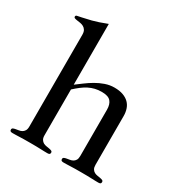

<svg xmlns="http://www.w3.org/2000/svg" viewBox="-171 -857 934 985"><g transform="rotate(30 296.5 -364.0)"><path d="M189.9 -370.1Q208 -383.3 229.2 -399.4Q250.5 -415.5 274.4 -429.4Q298.3 -443.4 324.7 -452.6Q351.1 -461.9 378.9 -461.9Q409.2 -461.9 430.7 -454.1Q452.1 -446.3 465.8 -432.6Q479.5 -418.9 485.8 -399.9Q492.2 -380.9 492.2 -358.9V-69.8Q492.2 -54.2 497.6 -45.4Q502.9 -36.6 511.2 -32.2Q519.5 -27.8 529.1 -26.4Q538.6 -24.9 546.9 -23.4Q555.2 -22 560.5 -19.3Q565.9 -16.6 565.9 -9.8Q565.9 -2.9 562 -0.5Q558.1 2 549.8 2Q540.5 2 531 1.7Q521.5 1.5 509.8 1Q498 0.5 482.7 0.2Q467.3 0 446.8 0Q426.3 0 411.1 0.2Q396 0.5 384.3 1Q372.6 1.5 363 1.7Q353.5 2 344.2 2Q335.9 2 332 -0.5Q328.1 -2.9 328.1 -9.8Q328.1 -16.6 333.5 -19.3Q338.9 -22 347.2 -23.4Q355.5 -24.9 365 -26.4Q374.5 -27.8 382.8 -32.2Q391.1 -36.6 396.5 -45.4Q401.9 -54.2 401.9 -69.8V-344.2Q401.9 -376 387 -393.1Q372.1 -410.2 334 -410.2Q312.5 -410.2 294.2 -405.8Q275.9 -401.4 258.5 -392.6Q241.2 -383.8 224.6 -371.1Q208 -358.4 189.9 -341.8V-69.8Q189.9 -54.2 195.6 -45.4Q201.2 -36.6 209.2 -32.2Q217.3 -27.8 227.1 -26.4Q236.8 -24.9 244.9 -23.4Q252.9 -22 258.5 -19.3Q264.2 -16.6 264.2 -9.8Q264.2 -2.9 260.3 -0.5Q256.3 2 248 2Q238.8 2 229.2 1.7Q219.7 1.5 208 1Q196.3 0.5 180.9 0.2Q165.5 0 145 0Q124.5 0 109.1 0.2Q93.8 0.5 82 1Q70.3 1.5 60.8 1.7Q51.3 2 42 2Q33.7 2 29.8 -0.5Q25.9 -2.9 25.9 -9.8Q25.9 -16.6 31.5 -19.3Q37.1 -22 45.2 -23.4Q53.2 -24.9 63 -26.4Q72.8 -27.8 80.8 -32.2Q88.9 -36.6 94.5 -45.4Q100.1 -54.2 100.1 -69.8V-613.8Q100.1 -630.9 94.2 -640.4Q88.4 -649.9 79.3 -654.8Q70.3 -659.7 60.1 -661.4Q49.8 -663.1 40.8 -664.3Q31.7 -665.5 25.9 -667.7Q20 -669.9 20 -675.8Q20 -682.6 27.3 -684.3Q34.7 -686 53.7 -689.7Q72.8 -693.4 105.7 -701.7Q138.7 -710 189.9 -730Z"/></g></svg>

Font: XB Zar
Style: Regular
Weight: 400
Designer: Behnam
Foundry: Irmug
Version: Version 8.005 2009